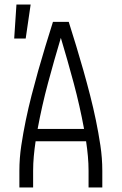

<svg xmlns="http://www.w3.org/2000/svg" viewBox="-20 -832 540 852"><path d="M66 0V-74Q66 -130 74.5 -186.5Q83 -243 94.5 -298.5Q106 -354 120 -408.5Q134 -463 149.5 -518Q165 -573 181.5 -627Q198 -681 215 -735H285Q302 -681 318.5 -627Q335 -573 350.5 -518Q366 -463 380 -408.5Q394 -354 405.5 -298.5Q417 -243 425.5 -186.5Q434 -130 434 -74V0H373V-74Q373 -106 370 -139Q367 -172 362 -205H138Q133 -172 130 -139Q127 -106 127 -74V0ZM147 -260H353Q334 -363 307 -463.5Q280 -564 250 -664Q220 -564 193 -463.5Q166 -363 147 -260ZM43 -661 53 -812H116L94 -661Z"/></svg>

Font: Iosevka Term Curly Light
Style: Regular
Weight: 300
Designer: Belleve Invis
Foundry: Belleve Invis
Version: Version 32.3.0